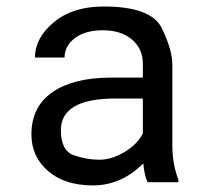

<svg xmlns="http://www.w3.org/2000/svg" viewBox="-20 -558 640 588"><path d="M333.5 -256.3Q166.5 -256.3 166.5 -159.2Q166.5 -96.2 206.3 -82.5Q246.1 -68.8 283.9 -68.8Q321.8 -68.8 361.3 -92.5Q400.9 -116.2 417.5 -149.4V-256.3ZM418.9 -57.6Q351.6 9.8 264.6 9.8Q177.7 9.8 127 -34.4Q76.2 -78.6 76.2 -146.5Q76.2 -231.4 140.9 -275.9Q205.6 -320.3 318.8 -320.3H417.5V-361.8Q417.5 -409.2 383.8 -437.3Q350.1 -465.3 295.4 -465.3Q240.7 -465.3 209.2 -441.2Q177.7 -417 177.7 -381.8H86.9Q87.9 -443.4 145.8 -490.7Q203.6 -538.1 297.4 -538.1Q443.4 -538.1 475.6 -471.7Q507.8 -405.3 507.8 -360.8V-115.2Q507.8 -54.2 526.4 -7.8V0H432.1Q422.4 -18.6 418.9 -57.6Z"/></svg>

Font: RobotoMono-Regular
Style: Regular
Weight: 400
Designer: Google
Version: Version 2.000985; 2015; ttfautohint (v1.3)